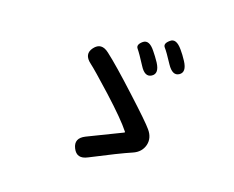

<svg xmlns="http://www.w3.org/2000/svg" viewBox="-98 -885 1195 980"><g transform="rotate(15 500.0 -395.0)"><path d="M438 -54Q382 -30 362 -81Q342 -131 398 -153L583 -224Q588 -226 585 -230Q549 -285 449 -393Q354 -495 327 -519Q282 -559 317 -598Q353 -638 397 -597Q453 -546 565 -423Q674 -304 696 -272Q724 -233 711 -193Q697 -152 652 -137Q588 -116 438 -54ZM644 -542Q610 -524 583 -577Q552 -636 538.5 -655Q525 -674 555 -695Q585 -715 618 -665Q634 -642 650 -613Q678 -560 644 -542ZM778 -585Q745 -567 716 -620Q685 -678 671 -696.5Q657 -715 687 -736Q716 -758 751 -708Q767 -686 783 -656Q811 -603 778 -585Z"/></g></svg>

Font: Resource Han Rounded KR Medium
Style: Regular
Weight: 500
Designer: Cyano Hao (round all glyphs); Ryoko NISHIZUKA 西塚涼子 (kana, bopomofo & ideographs); Paul D. Hunt (Latin, Greek & Cyrillic)
Foundry: Cyano Hao
Version: 0.990